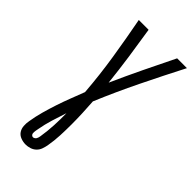

<svg xmlns="http://www.w3.org/2000/svg" viewBox="-292 -803 1094 1094"><g transform="rotate(45 254.5 -256.0)"><path d="M167 223Q146 223 126.5 215.5Q107 208 96.5 192Q86 176 84.5 155.5Q83 135 87 114Q94 70 106 27Q118 -16 132 -58.5Q146 -101 162.5 -143.5Q179 -186 195 -228Q185 -357 165 -483.5Q145 -610 121 -735H200Q215 -642 228.5 -548.5Q242 -455 252 -361Q294 -455 339 -548.5Q384 -642 430 -735H509Q444 -609 381.5 -481Q319 -353 264 -222Q267 -178 269 -133.5Q271 -89 271 -44Q271 1 269 46Q267 91 259 137Q256 153 250 170Q244 187 231 199.5Q218 212 200.5 217.5Q183 223 167 223ZM167 164Q172 164 177.5 160.5Q183 157 186 152Q189 147 190.5 141.5Q192 136 193 130Q201 80 203.5 30.5Q206 -19 205 -68Q190 -23 176.5 21Q163 65 155 110L152 126Q151 132 150.5 138Q150 144 151 149.5Q152 155 156.5 159.5Q161 164 167 164Z"/></g></svg>

Font: Iosevka Oblique
Style: Regular
Weight: 400
Italic angle: -9°
Monospace: yes
Designer: Belleve Invis
Foundry: Belleve Invis
Version: Version 32.5.0; ttfautohint (v1.8.4)